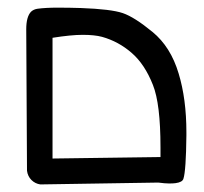

<svg xmlns="http://www.w3.org/2000/svg" viewBox="-20 -382 540 507"><path d="M397.9 100.1Q416 102.5 426.8 102.5Q437.5 102.5 443.8 101.6Q461.9 99.1 464.4 89.8Q471.2 68.8 472.2 -24.4Q472.2 -28.3 472.2 -32.7Q472.2 -120.6 451.7 -188Q430.7 -258.3 382.8 -297.6Q335 -336.9 304.2 -347.4Q273.4 -357.9 193.8 -360.8Q163.6 -361.8 132.1 -361.8Q100.6 -361.8 79.1 -358.9Q68.8 -357.4 62 -351.1Q49.3 -337.9 49.3 -304.7L51.3 68.8Q53.2 83.5 63 93.3Q72.8 103 86.4 105ZM118.7 36.6V-282.2Q167.5 -290 198.5 -290Q229.5 -290 249.5 -284.7Q293 -272.5 327.6 -242.4Q362.3 -212.4 383.8 -157.7Q403.8 -107.9 403.8 7.3Q403.8 17.6 403.8 32.7Z"/></svg>

Font: Bakudai
Style: Light
Weight: 300
Version: Version 1.48